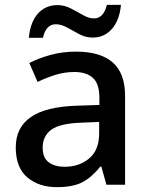

<svg xmlns="http://www.w3.org/2000/svg" viewBox="-20 -762 615 792"><path d="M293 -549Q394 -549 445 -504.5Q496 -460 496 -365V0H419L398 -75H394Q359 -31 320 -10.5Q281 10 214 10Q141 10 93 -30Q45 -70 45 -154Q45 -236 107 -279Q169 -322 297 -326L390 -329V-358Q390 -417 363 -441Q336 -465 287 -465Q246 -465 208 -453Q170 -441 135 -424L101 -502Q139 -522 188.5 -535.5Q238 -549 293 -549ZM317 -256Q226 -253 191 -226.5Q156 -200 156 -153Q156 -111 181 -92.5Q206 -74 246 -74Q307 -74 348 -108.5Q389 -143 389 -212V-259ZM99 -606Q105 -671 136.5 -706Q168 -741 217 -741Q245 -741 271.5 -727.5Q298 -714 322 -700Q346 -686 368 -686Q407 -686 421 -742H479Q473 -678 441.5 -642.5Q410 -607 362 -607Q334 -607 308 -620.5Q282 -634 257.5 -648Q233 -662 210 -662Q170 -662 157 -606Z"/></svg>

Font: Noto Sans Sora Sompeng Medium
Style: Regular
Weight: 500
Designer: Monotype Design Team. David Williams.
Foundry: Monotype Imaging Inc.
Version: Version 2.101; ttfautohint (v1.8.4.7-5d5b)